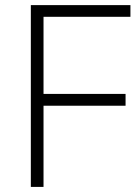

<svg xmlns="http://www.w3.org/2000/svg" viewBox="-20 -734 542 754"><path d="M150.9 0H101.1V-713.9H492.2V-668H150.9V-365.2H473.1V-318.8H150.9Z"/></svg>

Font: CAA NEO Sans Light
Style: Regular
Weight: 300
Version: Version 1.10